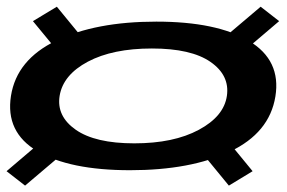

<svg xmlns="http://www.w3.org/2000/svg" viewBox="-20 -612 877 586"><path d="M377 -92.5Q562 -92.5 682.2 -149.5Q802.5 -206.5 820.5 -317.5Q838.5 -428 740.2 -487Q642 -546 457 -546Q272 -546 151.5 -488Q31 -430 13.5 -319.5Q-4 -208.5 94 -150.5Q192 -92.5 377 -92.5ZM56.5 -45.5 191 -159.5 134 -203.5 0 -89.5ZM678.5 -45.5 751 -89.5 657.5 -203.5 585 -159.5ZM390 -174.5Q270.5 -174.5 211.2 -216Q152 -257.5 162 -319.5Q172.5 -383.5 248.2 -423.8Q324 -464 443.5 -464Q563.5 -464 622.5 -423Q681.5 -382 672.5 -319.5Q663.5 -257 586.8 -215.8Q510 -174.5 390 -174.5ZM174.5 -433.5 247 -477.5 153.5 -591.5 80.5 -547.5ZM698 -433.5 832 -547.5 775.5 -591.5 641 -477.5Z"/></svg>

Font: Anybody ExtraExpanded Medium
Style: Italic
Weight: 500
Width: 8
Italic angle: -10°
Version: Version 1.113;gftools[0.9.25]